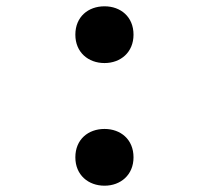

<svg xmlns="http://www.w3.org/2000/svg" viewBox="-20 -574 660 609"><path d="M311.5 15C362.5 15 403.5 -19 403.5 -75C403.5 -132 362.5 -165 311.5 -165C260 -165 219 -132 219 -75C219 -19 260 15 311.5 15ZM311.5 -374C362.5 -374 403.5 -408 403.5 -464C403.5 -521 362.5 -554 311.5 -554C260 -554 219 -521 219 -464C219 -408 260 -374 311.5 -374Z"/></svg>

Font: Monaspace Argon
Style: Regular
Weight: 400
Designer: Riley Cran & the Lettermatic Team
Foundry: Lettermatic
Version: Version 1.200 (Monaspace Argon)